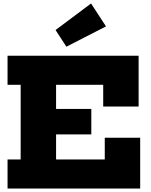

<svg xmlns="http://www.w3.org/2000/svg" viewBox="-20 -1086 868 1106"><path d="M506 -458.5V-312H202V-458.5ZM583.5 -292.5H787.5V0H23.5V-167.5H99V-597.5H23.5V-765H778.5V-472.5H574.5V-597.5H303V-167.5H583.5ZM504.5 -1066 590.5 -934 362.5 -817 300 -913Z"/></svg>

Font: Hepta Slab ExtraBold
Style: Regular
Weight: 800
Designer: Michael LaGattuta
Foundry: Michael LaGattuta
Version: Version 1.102